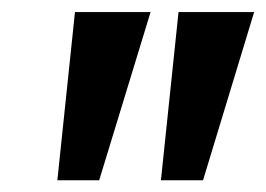

<svg xmlns="http://www.w3.org/2000/svg" viewBox="-20 -830 450 325"><path d="M77.1 -524.9 106.9 -809.6H234.9L147.9 -524.9ZM252.4 -524.9 282.2 -809.6H410.2L323.7 -524.9Z"/></svg>

Font: Oswald
Style: Demi-Bold
Weight: 600
Designer: Vernon Adams
Foundry: Vernon Adams
Version: 3.0; ttfautohint (v0.94.23-7a4d-dirty) -l 8 -r 50 -G 200 -x 